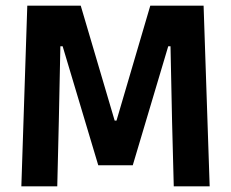

<svg xmlns="http://www.w3.org/2000/svg" viewBox="-20 -659 817 679"><path d="M55.5 0 76.5 -639H265.5L385.5 -232.5H392L511.5 -639H700L721.5 0H594.5L588.5 -230L583 -495.5H575L449.5 -74.5H327.5L201.5 -495.5H193.5L188 -229.5L182.5 0Z"/></svg>

Font: Anek Gurmukhi Medium SemiBold
Style: Regular
Weight: 600
Version: Version 1.003